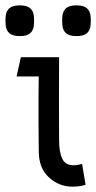

<svg xmlns="http://www.w3.org/2000/svg" viewBox="-40 -684 360 718"><path d="M105 -118 104 -238Q104 -279 104 -317.5Q104 -356 105 -398H22L38 -470H181Q180 -306 181 -159Q181 -116 192.5 -91Q204 -66 235 -66Q250 -66 267 -71L280 7Q259 14 231 14Q180 14 142.5 -21Q105 -56 105 -118ZM-19 -592Q-20 -607 -19 -621Q-17.6 -641.8 -5.4 -652.9Q6.8 -664 33.9 -664Q61 -664 73.3 -652.9Q85.6 -641.8 87 -621Q88 -607 87 -592Q85.6 -571.2 73.4 -560.1Q61.2 -549 34.1 -549Q7 -549 -5.3 -560.1Q-17.6 -571.2 -19 -592ZM193 -592Q192 -607 193 -621Q194.4 -641.8 206.6 -652.9Q218.8 -664 245.9 -664Q273 -664 285.3 -652.9Q297.6 -641.8 299 -621Q300 -607 299 -592Q297.6 -571.2 285.4 -560.1Q273.2 -549 246.1 -549Q219 -549 206.7 -560.1Q194.4 -571.2 193 -592Z"/></svg>

Font: Kreadon
Style: Regular
Weight: 400
Designer: kohakuno
Foundry: StudioGnu
Version: Version 1.000;Glyphs 3.1.2 (3151)